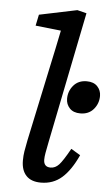

<svg xmlns="http://www.w3.org/2000/svg" viewBox="-54 -777 482 825"><g transform="rotate(5 187.5 -364.0)"><path d="M154 12Q112 12 90.5 -11Q69 -34 69 -76Q69 -97 72 -115.5Q75 -134 81 -164L149 -484Q158 -527 166.5 -566Q175 -605 183 -646L73 -658L83 -706L246 -740L286 -730L172 -164Q166 -134 163 -117Q160 -100 160 -88Q160 -56 190 -56Q210 -56 226 -73Q242 -90 272 -144L312 -120Q282 -54 244.5 -21Q207 12 154 12ZM297 -299Q267 -299 251 -316Q235 -333 235 -357Q235 -390 256 -414.5Q277 -439 313 -439Q343 -439 359 -422Q375 -405 375 -381Q375 -348 354 -323.5Q333 -299 297 -299Z"/></g></svg>

Font: Source Serif 4 Caption
Style: Italic
Weight: 400
Italic angle: -12°
Designer: Frank Grießhammer
Foundry: Adobe Systems Incorporated
Version: Version 4.004;hotconv 1.0.117;makeotfexe 2.5.65602